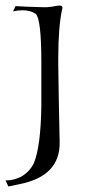

<svg xmlns="http://www.w3.org/2000/svg" viewBox="-25 -500 327 692"><path d="M5 172 -5 150H1Q14 150 26 146.5Q38 143 51 137Q82 119 97 88Q122 28 124 -119V-276Q124 -430 104 -450Q85 -463 56 -463Q48 -463 39.5 -462Q31 -461 22 -459L31 -478Q43 -477 68 -476Q93 -475 130 -474Q142 -473 163 -476Q182 -480 189 -480Q200 -480 200 -472Q200 -469 199 -467Q192 -435 188.5 -391Q185 -347 185 -291V-268L187 -134L190 11Q193 135 44 164Q37 165 27.5 167.5Q18 170 5 172Z"/></svg>

Font: Gideon Roman
Style: Regular
Weight: 400
Designer: Robert E. Leuschke
Foundry: Robert E. Leuschke
Version: Version 2.010